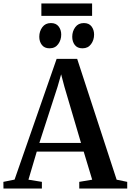

<svg xmlns="http://www.w3.org/2000/svg" viewBox="-42 -1087 754 1107"><path d="M42 -51.5 284.5 -747.5H403L630.5 -51L691.5 -38.5V0H415V-38.5L489.5 -51L440.5 -213H170L122 -51L199.5 -38.5V0H-22L-22.5 -38.5ZM425 -263 329.5 -586.5 310.5 -658.5 289.5 -585.5 185 -263ZM243 -808.5Q214.5 -808.5 199.5 -827.8Q184.5 -847 184.5 -875Q184.5 -906.5 202 -930.2Q219.5 -954 251 -954H252Q281 -954 296 -934.5Q311 -915 311 -887.5Q311 -856.5 293.5 -832.5Q276 -808.5 244 -808.5ZM433 -808.5Q404 -808.5 389.2 -827.8Q374.5 -847 374.5 -875Q374.5 -906.5 392 -930.2Q409.5 -954 441 -954H442Q471 -954 485.8 -934.5Q500.5 -915 500.5 -887.5Q500.5 -856.5 483 -832.5Q465.5 -808.5 434 -808.5ZM489 -1067V-995.5H196.5V-1067Z"/></svg>

Font: Merriweather 72pt SemiBold
Style: Regular
Weight: 600
Version: Version 2.100